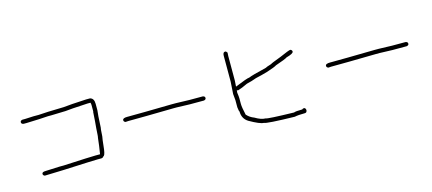

<svg xmlns="http://www.w3.org/2000/svg" viewBox="-56 -1175 4112 1829"><g transform="rotate(-15 2000.0 -260.5)"><path d="M798.8 -548.8H835.9Q875 -540 875 -484.4V-421.9Q869.1 -384.8 863.3 -253.9Q860.4 -253.9 855.5 -168Q852.1 -161.6 839.8 -44.9Q831.1 19.5 812.5 19.5Q812.5 28.3 794.9 31.2H755.9Q718.3 31.2 419.9 44.9Q241.7 50.8 230.5 50.8Q212.9 44.4 212.9 29.3Q212.9 9.8 250 9.8Q256.3 9.8 388.7 3.9H427.7Q697.8 -9.8 746.1 -9.8H791Q804.7 -91.3 812.5 -168Q815.4 -168 820.3 -259.8Q826.2 -315.4 832 -416Q834 -416 834 -423.8V-484.4Q834 -494.1 830.1 -507.8H800.8Q616.2 -498 576.2 -492.2H568.4Q451.2 -488.3 437.5 -488.3H404.3Q339.4 -482.9 193.4 -478.5H162.1Q140.6 -481.9 140.6 -500Q140.6 -515.6 162.1 -519.5H187.5Q265.1 -523.4 271.5 -523.4H322.3Q389.2 -529.3 574.2 -533.2Q630.9 -540.5 798.8 -548.8Z M1572.3 -293H1615.2Q1732.4 -289.1 1746.1 -289.1H1878.9Q1900.4 -285.6 1900.4 -267.6Q1900.4 -252 1878.9 -248H1738.3Q1626 -252 1613.3 -252H1578.1Q1261.2 -246.1 1144.5 -246.1H1132.8Q1122.1 -246.1 1105.5 -244.1Q1087.9 -250.5 1087.9 -265.6Q1087.9 -287.1 1132.8 -287.1H1144.5Q1257.8 -287.1 1572.3 -293Z M2195.3 -646.5Q2205.1 -646.5 2214.8 -630.9Q2212.9 -607.9 2212.9 -597.7V-357.4Q2209 -299.3 2209 -296.9Q2332 -347.7 2353.5 -347.7Q2382.8 -361.3 2529.3 -396.5Q2535.2 -401.9 2587.9 -418Q2589.8 -422.9 2691.4 -460.9Q2784.2 -502 2798.8 -502Q2816.4 -495.6 2816.4 -480.5Q2816.4 -460.4 2746.1 -441.4Q2731.9 -429.7 2628.9 -394.5Q2614.3 -383.3 2529.3 -355.5Q2468.3 -337.9 2414.1 -326.2Q2367.7 -308.6 2316.4 -296.9Q2259.8 -269.5 2218.8 -257.8Q2217.8 -257.8 2207 -261.7V-259.8Q2205.1 -242.7 2205.1 -238.3Q2210.9 -197.8 2210.9 -181.6V-127Q2210.9 -92.3 2228.5 -15.6Q2258.3 17.6 2300.8 33.2Q2359.4 68.4 2402.3 68.4Q2418.9 78.1 2679.7 84Q2696.3 76.2 2763.7 76.2Q2763.7 71.3 2779.3 68.4Q2794.9 68.4 2798.8 89.8V95.7Q2795.4 117.2 2777.3 117.2Q2710.9 117.2 2675.8 125Q2398.9 119.1 2377 105.5Q2338.4 105.5 2236.3 46.9Q2179.7 11.2 2179.7 -60.5Q2174.8 -60.5 2169.9 -103.5V-173.8Q2169.9 -185.1 2164.1 -236.3Q2164.1 -257.8 2171.9 -355.5V-611.3Q2171.9 -646.5 2195.3 -646.5Z M3572.3 -293H3615.2Q3732.4 -289.1 3746.1 -289.1H3878.9Q3900.4 -285.6 3900.4 -267.6Q3900.4 -252 3878.9 -248H3738.3Q3626 -252 3613.3 -252H3578.1Q3261.2 -246.1 3144.5 -246.1H3132.8Q3122.1 -246.1 3105.5 -244.1Q3087.9 -250.5 3087.9 -265.6Q3087.9 -287.1 3132.8 -287.1H3144.5Q3257.8 -287.1 3572.3 -293Z"/></g></svg>

Font: CEF Fonts CJK Mono
Style: Regular
Weight: 400
Designer: PartyBoss (派对大魔王)
Version: Release 2.25